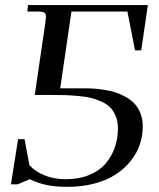

<svg xmlns="http://www.w3.org/2000/svg" viewBox="-20 -722 624 752"><path d="M22.9 0 50.8 -176.8H76.2L95.2 -75.2Q118.2 -49.3 155.8 -34.7Q193.4 -20 236.8 -20Q288.6 -20 328.9 -36.4Q369.1 -52.7 393.3 -81.1Q417.5 -109.4 429.7 -144.5Q441.9 -179.7 441.9 -219.2Q441.9 -245.1 433.8 -265.6Q425.8 -286.1 413.1 -299.8Q400.4 -313.5 379.2 -323.2Q357.9 -333 337.9 -338.1Q317.9 -343.3 288.3 -345.9Q258.8 -348.6 236.3 -349.4Q213.9 -350.1 181.2 -350.1H116.2L158.2 -637.2Q160.2 -650.9 160.2 -655.8Q160.2 -668.5 153.3 -672.6Q146.5 -676.8 127.9 -676.8H86.9L89.8 -702.1H559.1L533.2 -524.9H508.8L479 -676.8H259.8L215.8 -376H314.9Q332.5 -376 349.9 -374.8Q367.2 -373.5 390.1 -369.9Q413.1 -366.2 432.9 -359.9Q452.6 -353.5 472.9 -342Q493.2 -330.6 507.3 -315.4Q521.5 -300.3 530.3 -277.6Q539.1 -254.9 539.1 -227.1Q539.1 -190.9 527.8 -156.7Q516.6 -122.6 492.4 -92.3Q468.3 -62 434.1 -39.3Q399.9 -16.6 351.1 -3.4Q302.2 9.8 244.1 9.8Q195.3 9.8 161.9 2.4Q128.4 -4.9 96.2 -20L48.8 0Z"/></svg>

Font: Dihjauti S
Style: Bold Italic
Weight: 700
Italic angle: -9°
Designer: T. Christopher White
Version: Version 3.0.0